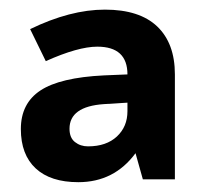

<svg xmlns="http://www.w3.org/2000/svg" viewBox="-20 -742 423 395"><path d="M123 -477.1Q123 -458.5 134.3 -449.7Q145.5 -440.9 161.1 -440.9Q198.7 -440.9 220.5 -461.2Q242.2 -481.4 242.2 -513.2V-530.8L193.8 -527.8Q123 -522.9 123 -477.1ZM141.1 -367.2Q84 -367.2 53.5 -395.5Q22.9 -423.8 22.9 -476.6Q22.9 -529.3 63.2 -555.9Q103.5 -582.5 193.8 -586.9L242.2 -588.9Q242.2 -646 180.2 -646Q140.6 -646 74.2 -616.2L42 -682.1Q124.5 -722.2 195.8 -722.2Q267.1 -722.2 303.5 -687.5Q339.8 -652.8 339.8 -588.9V-373H273.9L258.8 -426.8Q214.8 -367.2 141.1 -367.2Z"/></svg>

Font: NotoSans-Bold
Style: Bold
Weight: 700
Designer: Monotype Design team
Foundry: Monotype Imaging Inc.
Version: Version 1.04